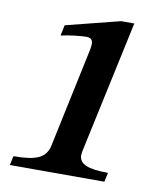

<svg xmlns="http://www.w3.org/2000/svg" viewBox="-75 -700 645 762"><g transform="rotate(10 247.5 -319.5)"><path d="M397 0H16L24 -37Q94 -37 125.5 -52Q157 -67 165 -104L250 -505Q253 -521 253 -530Q253 -554 227 -554Q212 -554 181 -550.5Q150 -547 125 -541L134 -584L352 -639H405L290 -104Q290 -100 289 -96Q288 -92 288 -88Q288 -61 316 -49Q344 -37 405 -37Z"/></g></svg>

Font: STIX Two Text SemiBold
Style: Italic
Weight: 600
Italic angle: -12°
Designer: Ross Mills, John Hudson & Paul Hanslow, Tiro Typeworks Ltd; with prior portions MicroPress Inc. and Coen Hoffman, Elsevi
Foundry: Tiro Typeworks Ltd
Version: Version 2.13 b171